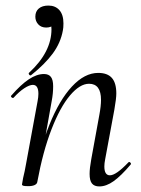

<svg xmlns="http://www.w3.org/2000/svg" viewBox="-20 -661 505 690"><path d="M89 -390Q86 -390 84 -394Q82 -398 85 -400Q165 -474 165 -556Q165 -580 153 -590L181 -599Q182 -581 172.5 -571.5Q163 -562 146 -562Q128 -562 117.5 -573.5Q107 -585 107 -601Q107 -620 119.5 -630.5Q132 -641 154 -641Q179 -641 193.5 -624.5Q208 -608 208 -577Q208 -561 206 -552Q198 -507 169.5 -468.5Q141 -430 92 -391Q91 -390 89 -390ZM302 -36Q302 -56 308 -89L337 -248Q343 -280 343 -302Q343 -360 300 -360Q267 -360 231.5 -318Q196 -276 165 -196Q134 -116 114 -7L102 -8Q122 -124 157.5 -212.5Q193 -301 238.5 -350Q284 -399 333 -399Q366 -399 382 -381Q398 -363 398 -325Q398 -307 391 -267L358 -89Q355 -74 355 -63Q355 -31 375 -31Q397 -31 441 -77Q443 -79 444 -79Q447 -79 449.5 -75.5Q452 -72 449 -69Q415 -29 388.5 -10Q362 9 337 9Q319 9 310.5 -1.5Q302 -12 302 -36ZM59 2 63 -21Q69 -45 74 -74L115 -297Q118 -312 118 -324Q118 -356 98 -356Q86 -356 67.5 -344Q49 -332 29 -310Q28 -309 26 -309Q23 -309 20.5 -312.5Q18 -316 21 -318Q55 -357 83.5 -376Q112 -395 138 -395Q155 -395 163 -384.5Q171 -374 171 -351Q171 -325 166 -299L114 -7Q113 0 104.5 4Q96 8 82 8Q68 8 63.5 6.5Q59 5 59 2Z"/></svg>

Font: Cormorant Infant
Style: Italic
Weight: 400
Italic angle: -10°
Designer: Christian Thalmann (Catharsis Fonts)
Foundry: Catharsis Fonts
Version: Version 4.000